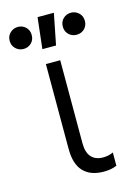

<svg xmlns="http://www.w3.org/2000/svg" viewBox="-175 -775 567 841"><g transform="rotate(-15 108.5 -354.5)"><path d="M189 10Q129 10 97 -23.5Q65 -57 65 -126V-511H130V-134Q130 -93 148.5 -72Q167 -51 202 -51Q212 -51 223.5 -53Q235 -55 248 -61V-1Q234 5 219.5 7.5Q205 10 189 10ZM229 -600Q208 -600 193.5 -614Q179 -628 179 -650Q179 -672 193.5 -686Q208 -700 229 -700Q249 -700 264 -686Q279 -672 279 -650Q279 -628 264.5 -614Q250 -600 229 -600ZM-12 -600Q-32 -600 -47 -614Q-62 -628 -62 -650Q-62 -672 -47 -686Q-32 -700 -12 -700Q9 -700 23.5 -686Q38 -672 38 -650Q38 -628 23.5 -614Q9 -600 -12 -600ZM67 -578 83 -719H157L129 -578Z"/></g></svg>

Font: TikTok Sans 24pt Light
Style: Regular
Weight: 300
Version: Version 4.000